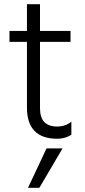

<svg xmlns="http://www.w3.org/2000/svg" viewBox="-20 -654 404 912"><path d="M319 -14Q290 5 252 5Q108 5 108 -143V-455H25V-507H108V-634H170V-507H315V-455H170V-140Q170 -53 251 -53Q291 -53 319 -76ZM167 238H113L201 51H277Z"/></svg>

Font: Hind Siliguri Light
Style: Regular
Weight: 300
Designer: Jyotish Sonowal
Foundry: Indian Type Foundry
Version: Version 1.001;PS 1.0;hotconv 1.0.86;makeotf.lib2.5.63406; tt